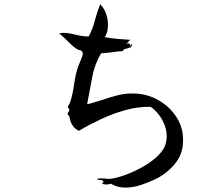

<svg xmlns="http://www.w3.org/2000/svg" viewBox="-20 -828 1040 897"><path d="M835 -163Q833 -104 794.5 -59.5Q756 -15 706 9Q677 23 640.5 35.5Q604 48 567 48.5Q530 49 497 30Q490 34 478 34Q466 34 458 31Q457 27 461 25Q464 23 464 21Q460 15 456 14Q452 13 447 13Q443 12 439.5 11.5Q436 11 431 9Q441 5 450 5Q459 5 468 6Q475 7 482.5 7.5Q490 8 499 7Q528 3 568.5 -12Q609 -27 649.5 -50Q690 -73 719 -101.5Q748 -130 755 -160Q766 -207 745 -253.5Q724 -300 684 -329Q623 -330 563.5 -313Q504 -296 450 -270.5Q396 -245 349 -217Q330 -225 318.5 -243Q307 -261 305 -280Q304 -285 299.5 -290Q295 -295 295 -296Q295 -298 299.5 -304Q304 -310 304 -315Q304 -318 300.5 -322Q297 -326 297 -328Q299 -336 303 -341Q307 -346 309 -354Q320 -389 326.5 -435.5Q333 -482 345 -517Q346 -519 348 -524Q353 -537 361 -556.5Q369 -576 366 -582Q362 -592 354 -593Q346 -594 336 -601Q319 -612 297.5 -634.5Q276 -657 256 -672Q276 -676 294.5 -673.5Q313 -671 332 -666Q347 -663 362.5 -660Q378 -657 395 -658Q414 -696 423.5 -733.5Q433 -771 448 -808Q466 -791 475.5 -764Q485 -737 484.5 -708Q484 -679 470 -654Q501 -649 526.5 -646.5Q552 -644 589 -642Q582 -637 580 -633.5Q578 -630 571 -622Q581 -628 585.5 -623Q590 -618 590 -613Q593 -614 593 -620Q593 -621 593 -622Q597 -623 597 -619Q596 -609 586.5 -605.5Q577 -602 567 -600Q557 -598 553 -589Q530 -588 518 -586Q506 -584 493 -582.5Q480 -581 453 -579Q422 -529 411 -468.5Q400 -408 387 -341Q405 -345 422 -350.5Q439 -356 457 -361Q494 -374 532 -383.5Q570 -393 611 -391Q670 -389 722 -359Q774 -329 806 -278.5Q838 -228 835 -163Z"/></svg>

Font: Yuji Mai
Style: Regular
Weight: 400
Designer: Kataoka Yuji
Foundry: Kinuta Font Factory
Version: Version 3.002